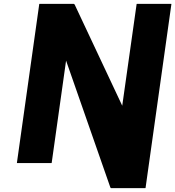

<svg xmlns="http://www.w3.org/2000/svg" viewBox="-20 -832 902 988"><path d="M551 136H728L729 135L862 -811L861 -812H684L683 -811L609 -288L364 -809L360 -812H183L182 -811L67 6L68 7H245L246 6L320 -520L548 133Z"/></svg>

Font: Hussar Woodtype
Style: SeBdObl
Weight: 900
Foundry: Cannot Into Space Fonts
Version: Version 1.07